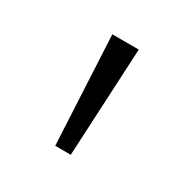

<svg xmlns="http://www.w3.org/2000/svg" viewBox="-76 -842 388 396"><g transform="rotate(30 118.0 -644.0)"><path d="M100 -515 87 -773H150L137 -515Z"/></g></svg>

Font: Noto Sans Telugu ExtraCondensed Light
Style: Regular
Weight: 300
Width: 2
Designer: Jelle Bosma - Monotype Design Team
Foundry: Monotype Imaging Inc.
Version: Version 2.005; ttfautohint (v1.8.4.7-5d5b)